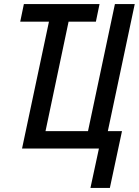

<svg xmlns="http://www.w3.org/2000/svg" viewBox="-20 -734 686 949"><path d="M427 195 469 0H89L222 -627H80L98 -714H472L454 -627H319L205 -86H415L548 -714H646L513 -86H583L523 195Z"/></svg>

Font: Noto Sans Condensed Medium
Style: Italic
Weight: 500
Width: 3
Italic angle: -12°
Designer: Monotype Design Team
Foundry: Monotype Imaging Inc.
Version: Version 2.013; ttfautohint (v1.8.4.7-5d5b)